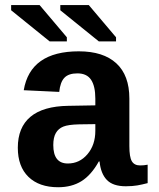

<svg xmlns="http://www.w3.org/2000/svg" viewBox="-20 -745 640 774"><path d="M214.4 9.8Q137.7 9.8 94.7 -32Q51.8 -73.7 51.8 -149.4Q51.8 -231.4 102.8 -274.2Q153.8 -316.9 255.4 -318.4L364.3 -320.3V-347.2Q364.3 -397.5 347.2 -423.3Q330.1 -449.2 292 -449.2Q256.3 -449.2 239.5 -431.4Q222.7 -413.6 218.8 -374.5L75.7 -381.3Q102.1 -538.1 297.9 -538.1Q396.5 -538.1 449 -489.7Q501.5 -441.4 501.5 -347.7V-156.2Q501.5 -111.8 511.5 -95Q521.5 -78.1 544.9 -78.1Q560.5 -78.1 575.2 -81.1V-6.8Q563 -3.9 553.2 -1.5Q543.5 1 533.7 2.4Q523.9 3.9 512.9 4.9Q502 5.9 487.3 5.9Q435.5 5.9 410.9 -19.5Q386.2 -44.9 381.3 -94.2H378.4Q347.7 -39.1 308.3 -14.6Q269 9.8 214.4 9.8ZM364.3 -244.6 298.8 -243.7Q254.9 -242.7 235.1 -234.6Q215.3 -226.6 205.1 -208.7Q194.8 -190.9 194.8 -160.2Q194.8 -85.9 253.4 -85.9Q300.8 -85.9 332.5 -123.3Q364.3 -160.6 364.3 -217.8ZM223.1 -703.6V-724.6H337.9L447.8 -594.7V-578.1H378.4ZM24.9 -703.6V-724.6H139.6L249.5 -594.7V-578.1H180.2Z"/></svg>

Font: Liberation Mono
Style: Bold
Weight: 700
Monospace: yes
Designer: Steve Matteson
Foundry: Ascender Corporation
Version: Version 2.1.5